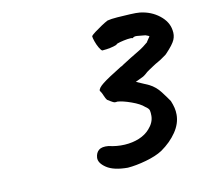

<svg xmlns="http://www.w3.org/2000/svg" viewBox="-60 -829 623 591"><g transform="rotate(-10 252.0 -534.0)"><path d="M294 -302Q250 -302 227.5 -317Q205 -332 206 -349Q207 -364 216.5 -372Q226 -380 247 -378Q272 -372 297 -373.5Q322 -375 342.5 -383.5Q363 -392 376 -407Q393 -426 393 -447Q393 -457 391.5 -463.5Q390 -470 379 -477Q367 -488 340.5 -497.5Q314 -507 297 -508Q290 -506 284 -509Q278 -512 267 -519Q263 -524 259.5 -532.5Q256 -541 254 -544L250 -550Q249 -558 266 -571.5Q283 -585 327 -612L332 -614H331L337 -618Q365 -636 380.5 -645Q396 -654 404.5 -660.5Q413 -667 420 -673H419Q429 -687 429.5 -688.5Q430 -690 418 -694Q401 -696 391.5 -696.5Q382 -697 378 -692Q374 -694 361.5 -692Q349 -690 338 -687Q327 -684 326 -682Q325 -680 314.5 -677Q304 -674 293 -672.5Q282 -671 279 -671Q275 -673 269.5 -682.5Q264 -692 260 -703.5Q256 -715 256 -720Q259 -724 269 -731.5Q279 -739 291 -747Q303 -755 311 -759Q322 -762 342.5 -763.5Q363 -765 383 -766Q403 -767 412 -766H413Q448 -762 473.5 -742Q499 -722 503 -695Q506 -679 500 -665Q494 -651 472 -628L468 -624L458 -617Q450 -611 442.5 -607Q435 -603 423 -595L411 -587L404 -582L396 -575L389 -570L364 -558L403 -541Q423 -531 437.5 -512Q452 -493 460 -481Q465 -469 467.5 -458.5Q470 -448 470 -437Q470 -409 452 -382.5Q434 -356 404 -335Q384 -322 352 -313Q320 -304 294 -302Z"/></g></svg>

Font: Caveat SemiBold
Style: Regular
Weight: 600
Designer: Pablo Impallari
Foundry: Pablo Impallari
Version: Version 2.000